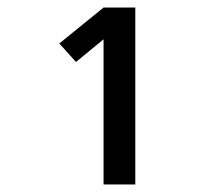

<svg xmlns="http://www.w3.org/2000/svg" viewBox="-20 -792 590 508"><path d="M254 -304V-688L181 -628L137 -677L254 -772H338V-304Z"/></svg>

Font: Lode Dark Term
Style: Bold
Weight: 700
Monospace: yes
Designer: Belleve Invis
Foundry: Belleve Invis
Version: Version 29.2.0